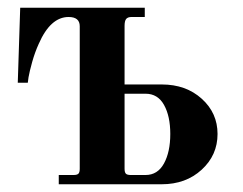

<svg xmlns="http://www.w3.org/2000/svg" viewBox="-20 -476 628 496"><path d="M301.8 -40Q301.8 -30.8 305.2 -27.3Q308.6 -23.9 317.9 -23.9H356Q387.2 -23.9 403.6 -53.7Q419.9 -83.5 419.9 -129.9Q419.9 -175.8 403.8 -204.8Q387.7 -233.9 356 -233.9H301.8ZM25.9 -262.2 32.2 -456.1H354V-432.1H319.8Q310.1 -432.1 305.9 -427Q301.8 -421.9 301.8 -409.2V-257.8H397.9Q460.4 -257.8 501.2 -220.9Q542 -184.1 542 -129.9Q542 -75.2 501 -37.6Q460 0 397.9 0H131.8V-23.9H169.9Q179.2 -23.9 182.6 -27.3Q186 -30.8 186 -40V-408.2Q186 -432.1 157.2 -432.1Q110.4 -432.1 80.1 -362.8Q70.3 -341.3 63.2 -316.2Q56.2 -291 53.7 -276.4L51.8 -262.2Z"/></svg>

Font: Flanker Steampunk
Style: Bold
Weight: 700
Designer: Alexey Kryukov, Leonardo Di Lena
Foundry: Alexey Kryukov, Leonardo Di Lena
Version: 1.210